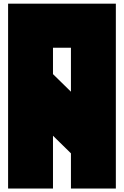

<svg xmlns="http://www.w3.org/2000/svg" viewBox="-20 -997 687 1065"><path d="M373.5 -146.5 273.9 -244.1V48.8H24.9V-976.6H622.6V48.8H373.5ZM273.9 -585.9 373.5 -488.3V-732.4H273.9Z"/></svg>

Font: Wilelessous
Style: Regular
Weight: 400
Designer: Kristopher Martin
Foundry: Kristopher Martin
Version: Version 1.0; ttfautohint (v1.8.4.7-5d5b)